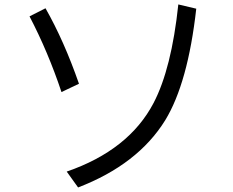

<svg xmlns="http://www.w3.org/2000/svg" viewBox="-20 -802 1039 857"><path d="M254.4 -391.1Q194.8 -569.8 111.8 -729L183.1 -765.1Q266.1 -619.1 332.5 -428.2ZM277.8 -36.1Q555.2 -131.8 665.5 -342.3Q745.6 -495.6 775.9 -782.2L856 -763.2Q818.8 -431.2 717.3 -265.1Q595.2 -67.9 328.6 34.7Z"/></svg>

Font: UDEV Gothic 35
Style: Regular
Weight: 400
Version: v2.1.0; ttfautohint (v1.8.4.7-5d5b-dirty) -l 6 -r 45 -G 200 